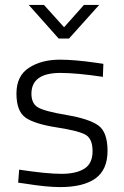

<svg xmlns="http://www.w3.org/2000/svg" viewBox="-20 -752 504 782"><path d="M226 -455Q108 -455 108 -370Q108 -331 134 -315Q160 -299 251.5 -283.5Q343 -268 380.5 -241Q418 -214 418 -137.5Q418 -61 369 -25.5Q320 10 225 10Q170 10 83 -4L54 -8L58 -61Q170 -44 230 -44Q290 -44 323.5 -65Q357 -86 357 -136Q357 -186 329.5 -202.5Q302 -219 211.5 -233Q121 -247 84 -273Q47 -299 47 -371Q47 -443 98 -476Q149 -509 224 -509Q284 -509 374 -496L401 -492L399 -439Q292 -455 226 -455ZM219 -595 97 -732H159L241 -641L322 -732H384L261 -595Z"/></svg>

Font: Titillium Web
Style: Light
Weight: 300
Version: Version 1.001;PS 57.000;hotconv 1.0.70;makeotf.lib2.5.55311